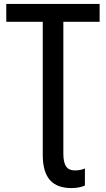

<svg xmlns="http://www.w3.org/2000/svg" viewBox="-20 -734 541 979"><path d="M345 225C371 225 396 220 413 212V125C399 131 382 135 362 135C322 135 303 111 303 49V-623H488V-714H12V-623H198V55C198 174 248 225 345 225Z"/></svg>

Font: Noto Sans SemiCondensed Medium
Style: Regular
Weight: 500
Width: 4
Designer: Monotype Design Team
Foundry: Monotype Imaging Inc.
Version: Version 2.013